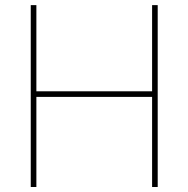

<svg xmlns="http://www.w3.org/2000/svg" viewBox="-20 -748 753 768"><path d="M103 0V-727.5H125.5V-382.8H588.4V-727.5H610.8V0H588.4V-360.4H125.5V0Z"/></svg>

Font: Inter 20pt Thin
Style: Regular
Weight: 250
Version: Version 4.001;git-66647c0bb